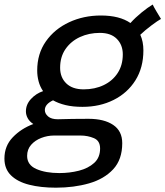

<svg xmlns="http://www.w3.org/2000/svg" viewBox="-84 -598 747 867"><path d="M168.5 249.5Q100 249.5 47.8 236.2Q-4.5 223 -34.2 194Q-64 165 -64 118Q-64 61 -26.2 21.8Q11.5 -17.5 66.5 -38Q49 -49.5 41 -64.5Q33 -79.5 33 -95Q33 -126.5 56 -151.2Q79 -176 110.5 -186.5Q96.5 -207 90.2 -231Q84 -255 84 -279.5Q84 -355.5 123.2 -411.2Q162.5 -467 228 -497.5Q293.5 -528 371.5 -528Q456 -528 505 -494Q527 -518.5 555.2 -541.5Q583.5 -564.5 605.5 -577.5Q610.5 -566.5 623.2 -545.2Q636 -524 643 -512.5Q629 -505 600.2 -483.5Q571.5 -462 549.5 -441Q563.5 -410.5 563.5 -370.5Q563.5 -292.5 527.5 -235.2Q491.5 -178 429.2 -146.8Q367 -115.5 288.5 -115.5Q244.5 -115.5 211.8 -123.5Q179 -131.5 155.5 -145Q118.5 -127.5 118.5 -101Q118.5 -85 133.2 -72.2Q148 -59.5 177 -59.5Q208 -60.5 243 -61Q278 -61.5 316 -61.5Q386 -61.5 427 -34Q468 -6.5 468 48.5Q468 122.5 427 166.5Q386 210.5 318 230Q250 249.5 168.5 249.5ZM294 -194.5Q344.5 -194.5 384.5 -213.8Q424.5 -233 447.5 -268.5Q470.5 -304 470.5 -352.5Q470.5 -395 443.8 -422.2Q417 -449.5 367 -449.5Q318 -449.5 277.2 -430.8Q236.5 -412 212 -376.8Q187.5 -341.5 187.5 -292Q187.5 -248.5 215.2 -221.5Q243 -194.5 294 -194.5ZM184 183.5Q230.5 183.5 272.5 172.8Q314.5 162 341.2 137.8Q368 113.5 368 72.5Q368 37.5 340 25.8Q312 14 279.5 14H160Q130.5 14 102.5 24.8Q74.5 35.5 56.5 56Q38.5 76.5 38.5 106Q38.5 147 80.2 165.2Q122 183.5 184 183.5Z"/></svg>

Font: Grandstander
Style: Italic
Weight: 400
Italic angle: -15°
Designer: Tyler Finck
Foundry: Etcetera Type Co
Version: Version 1.200; ttfautohint (v1.8.3)